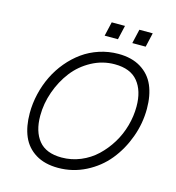

<svg xmlns="http://www.w3.org/2000/svg" viewBox="-125 -968 993 1084"><g transform="rotate(15 372.0 -426.0)"><path d="M374.5 -779.3 393.6 -862.3H471.2L452.1 -779.3ZM536.1 -779.3 555.2 -862.3H633.3L614.3 -779.3ZM313 9.8Q234.4 9.8 181.2 -22.9Q127.9 -55.7 103.5 -112.5Q79.1 -169.4 79.1 -248Q79.1 -304.7 92.3 -360.8Q105.5 -417 129.9 -467Q154.3 -517.1 190.2 -560.1Q226.1 -603 269.3 -634Q312.5 -665 366 -682.6Q419.4 -700.2 477.1 -700.2Q555.7 -700.2 609.1 -667.2Q662.6 -634.3 687.3 -577.1Q711.9 -520 711.9 -441.9Q711.9 -356.4 682.1 -274.9Q652.3 -193.4 600.8 -130.1Q549.3 -66.9 473.9 -28.6Q398.4 9.8 313 9.8ZM316.9 -51.8Q374.5 -51.8 427.2 -73.7Q480 -95.7 520.3 -133.8Q560.5 -171.9 590.6 -220.9Q620.6 -270 636.2 -326.2Q651.9 -382.3 651.9 -439Q651.9 -531.2 607.9 -584.7Q564 -638.2 472.2 -638.2Q400.9 -638.2 337.6 -604Q274.4 -569.8 231.9 -514.6Q189.5 -459.5 164.8 -389.9Q140.1 -320.3 140.1 -249Q140.1 -157.2 183.1 -104.5Q226.1 -51.8 316.9 -51.8Z"/></g></svg>

Font: HK Grotesk Light Italic
Style: Regular
Weight: 300
Italic angle: -13°
Designer: Alfredo Marco Pradil and Stefan Peev
Foundry: Hanken Design Co.
Version: Version 1.000;PS 001.000;hotconv 1.0.88;makeotf.lib2.5.64775